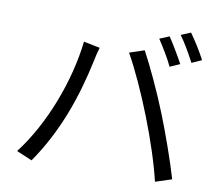

<svg xmlns="http://www.w3.org/2000/svg" viewBox="-87 -923 1175 1033"><g transform="rotate(10 500.0 -406.0)"><path d="M875 -819 822 -797C851 -758 882 -703 905 -659L959 -683C940 -721 902 -782 875 -819ZM765 -779 712 -757C738 -718 774 -659 793 -618L847 -642C826 -681 789 -744 765 -779ZM823 5 912 -24C886 -114 832 -267 792 -366C750 -472 686 -609 646 -682L565 -655C661 -485 778 -187 823 5ZM64 -29 149 7C273 -172 342 -369 387 -580C391 -603 398 -630 405 -653L316 -671C292 -455 198 -203 64 -29Z"/></g></svg>

Font: Spoqa Han Sans Neo
Style: Regular
Weight: 400
Designer: [Spoqa Han Sans Neo] Dong-huui Kim ___ Younghwa Kang ___ Yujin Lee ___ [Noto Sans] Ryoko NISHIZUKA ____ (kana & ideograp
Foundry: Spoqa (http://www.spoqa-han-sans.com)
Version: Version 1.100;hotconv 1.0.109;makeotfexe 2.5.65596